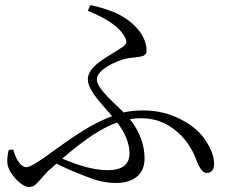

<svg xmlns="http://www.w3.org/2000/svg" viewBox="-20 -754 920 765"><path d="M97 -9Q73 -9 42 -42Q9 -78 9 -111Q9 -135 15 -157L33 -158Q40 -129 54.5 -108.5Q69 -88 84 -88Q94 -88 109 -96Q124 -104 162 -130Q172 -137 192 -152Q270 -208 309 -232Q373 -272 427 -291Q420 -299 405 -316Q368 -358 354 -378Q330 -413 330 -439Q330 -468 367 -500Q389 -518 439 -548Q461 -562 469 -567Q481 -576 483 -584Q485 -592 478 -605Q449 -663 330 -711L340 -734Q428 -714 470 -687Q511 -663 537 -628Q564 -590 564 -552Q564 -537 550 -531Q541 -528 515 -525Q495 -523 485 -521Q446 -512 411 -491Q366 -465 366 -437Q366 -418 392 -387Q408 -368 447 -331Q465 -314 473 -306Q506 -314 551 -314Q634 -314 705 -276Q768 -243 800 -193Q833 -142 833 -102Q833 -65 803 -65Q781 -65 761 -120Q734 -190 681 -233Q621 -283 542 -283Q517 -283 498 -279Q556 -204 556 -123Q556 -74 524 -49Q494 -25 442 -25Q387 -25 328 -49Q254 -77 205 -102L171 -72Q160 -61 143 -41Q128 -24 121 -18Q110 -9 97 -9ZM409 -76Q496 -76 496 -143Q496 -201 447 -266Q359 -236 228 -122Q335 -76 409 -76Z"/></svg>

Font: GenRyuMin TW R
Style: Regular
Weight: 400
Version: Version 1.501;PS 1;hotconv 16.6.51;makeotf.lib2.5.65220